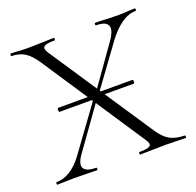

<svg xmlns="http://www.w3.org/2000/svg" viewBox="-113 -743 879 862"><g transform="rotate(-20 326.5 -312.5)"><path d="M319 -327H496Q499 -327 500 -322.5Q501 -318 500 -313.5Q499 -309 496 -309H319ZM319 -304H140Q138 -304 137 -309Q136 -314 137 -318.5Q138 -323 140 -323H319ZM415 0Q413 0 413 -6Q413 -12 415 -12Q456 -12 466.5 -20.5Q477 -29 462 -51L137 -542Q111 -581 85 -597Q59 -613 23 -613Q21 -613 21 -619Q21 -625 23 -625Q41 -625 60.5 -623.5Q80 -622 97 -622Q137 -622 170.5 -623.5Q204 -625 229 -625Q232 -625 232 -619Q232 -613 229 -613Q188 -613 178 -604Q168 -595 182 -573L508 -83Q534 -43 562 -27.5Q590 -12 633 -12Q635 -12 635 -6Q635 0 633 0Q613 0 589 -1Q565 -2 539 -2Q500 -2 470.5 -1Q441 0 415 0ZM20 0Q17 0 17 -6Q17 -12 20 -12Q54 -12 86.5 -32.5Q119 -53 147 -92L305 -309L316 -299L168 -92Q140 -53 151 -32.5Q162 -12 209 -12Q212 -12 212 -6Q212 0 209 0Q183 0 159.5 -1Q136 -2 97 -2Q72 -2 57 -1Q42 0 20 0ZM331 -316 320 -325 461 -524Q492 -568 483 -590.5Q474 -613 427 -613Q424 -613 424 -619Q424 -625 427 -625Q453 -625 477 -623.5Q501 -622 539 -622Q564 -622 579 -623.5Q594 -625 616 -625Q619 -625 619 -619Q619 -613 616 -613Q582 -613 548 -589.5Q514 -566 482 -523Z"/></g></svg>

Font: Cormorant Light
Style: Regular
Weight: 300
Designer: Christian Thalmann (Catharsis Fonts)
Foundry: Catharsis Fonts
Version: Version 4.000